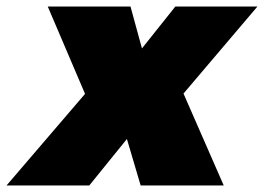

<svg xmlns="http://www.w3.org/2000/svg" viewBox="-80 -567 807 587"><path d="M319 -547 354 -419 456 -547H707L481 -281L604 0H350L308 -142L193 0H-60L180 -280L66 -547Z"/></svg>

Font: TypoPRO Montserrat
Style: Italic
Weight: 900
Italic angle: -11.3°
Designer: Julieta Ulanovsky
Foundry: Julieta Ulanovsky
Version: Version 6.001